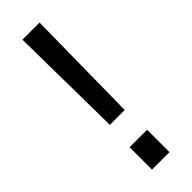

<svg xmlns="http://www.w3.org/2000/svg" viewBox="-235 -706 722 722"><g transform="rotate(-45 125.5 -345.0)"><path d="M86 -231 80 -690H171L165 -231ZM79 0V-119H172V0Z"/></g></svg>

Font: Cairo Medium
Style: Regular
Weight: 500
Designer: Mohamed Gaber, Accademia di Belle Arti di Urbino
Foundry: Kief Type Foundry, Accademia di Belle Arti di Urbino
Version: Version 3.117